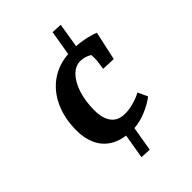

<svg xmlns="http://www.w3.org/2000/svg" viewBox="-228 -825 999 999"><g transform="rotate(-45 271.5 -325.0)"><path d="M214 67 237 -69Q157 -80 115 -132.5Q73 -185 73 -272Q73 -359 104.5 -428Q136 -497 193 -537Q250 -577 324 -582L347 -720L404 -717L382 -582Q424 -579 459.5 -570Q495 -561 508 -555L473 -396L398 -399L405 -447Q407 -470 405 -494Q374 -512 342 -512Q306 -512 276.5 -481.5Q247 -451 230 -398Q213 -345 213 -279Q213 -219 238 -186Q263 -153 314 -153Q344 -153 371.5 -160.5Q399 -168 416 -175.5Q433 -183 437 -186L462 -132Q429 -107 384.5 -88Q340 -69 295 -66L272 70Z"/></g></svg>

Font: Andada Pro ExtraBold
Style: Italic
Weight: 800
Italic angle: -6.99998°
Designer: Carolina Giovagnoli
Foundry: Huerta Tipografica
Version: Version 3.005; ttfautohint (v1.8.4)